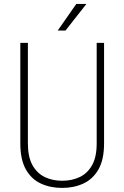

<svg xmlns="http://www.w3.org/2000/svg" viewBox="-20 -924 618 955"><path d="M460.9 -710.9H497.6V-210.4Q497.6 -130.4 470 -81.8Q442.4 -33.2 395 -11.2Q347.7 10.7 289.1 10.7Q230 10.7 182.9 -11.2Q135.7 -33.2 108.4 -81.8Q81.1 -130.4 81.1 -210.4V-710.9H118.7V-210.4Q118.7 -144 141.1 -103.3Q163.6 -62.5 202.1 -43.7Q240.7 -24.9 289.1 -24.9Q338.4 -24.9 377.2 -43.7Q416 -62.5 438.5 -103.3Q460.9 -144 460.9 -210.4ZM267.1 -772 359.4 -904.3H409.7L305.7 -772Z"/></svg>

Font: Roboto Condensed ExtraLight
Style: Regular
Weight: 250
Designer: Christian Robertson
Foundry: Google
Version: Version 3.008; 2023